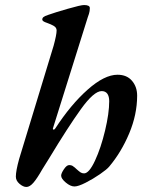

<svg xmlns="http://www.w3.org/2000/svg" viewBox="-20 -727 578 763"><path d="M43 -25Q43 -48 56 -95L193 -545Q205 -589 205 -606Q205 -617 194.5 -623.5Q184 -630 167 -636Q148 -642 148 -649Q148 -655 152.5 -659Q157 -663 172 -668Q197 -677 249 -692Q301 -707 314 -707Q337 -707 337 -695Q337 -683 333.5 -672Q330 -661 329 -659L191 -219L190 -215Q190 -212 193 -212Q197 -212 200 -217Q261 -311 328 -370.5Q395 -430 447 -430Q484 -430 504.5 -406Q525 -382 525 -347Q525 -272 493.5 -197Q462 -122 414 -65Q405 -54 377.5 -35Q350 -16 320.5 -1Q291 14 276 14Q260 14 241.5 -1.5Q223 -17 223 -29Q223 -38 234 -54.5Q245 -71 255 -71Q263 -71 268 -68Q273 -65 277.5 -61Q282 -57 284 -55Q294 -46 300 -42Q306 -38 314 -38Q334 -38 357.5 -88.5Q381 -139 397.5 -208Q414 -277 414 -325Q414 -344 406.5 -354.5Q399 -365 384 -365Q353 -365 301 -292.5Q249 -220 176 -99L148 -54Q127 -17 112.5 -0.5Q98 16 85 16Q72 16 57.5 3.5Q43 -9 43 -25Z"/></svg>

Font: EB Garamond SemiBold
Style: Italic
Weight: 600
Italic angle: -17.2°
Designer: Georg Duffner and Octavio Pardo
Foundry: Georg Duffner
Version: Version 1.000